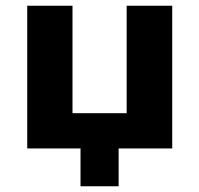

<svg xmlns="http://www.w3.org/2000/svg" viewBox="-20 -518 695 670"><path d="M261 132V0H75V-498H233V-123H422V-498H581V0H394V132Z"/></svg>

Font: Nunito Sans 9pt ExtraBold
Style: Regular
Weight: 800
Version: Version 3.101;gftools[0.9.27]